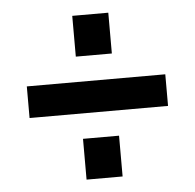

<svg xmlns="http://www.w3.org/2000/svg" viewBox="-43 -592 614 605"><g transform="rotate(-5 264.0 -289.0)"><path d="M321 -419H207V-548H321ZM483 -239H45V-339H483ZM321 -30H207V-159H321Z"/></g></svg>

Font: Gemunu Libre ExtraBold
Style: Regular
Weight: 800
Designer: Puspanada Ekanayake, Sola Matas, Pathum Egodawatta, Kosala Senevirathne
Foundry: mooniak
Version: Version 1.100